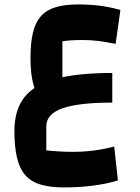

<svg xmlns="http://www.w3.org/2000/svg" viewBox="-20 -500 625 855"><path d="M257.8 -316.2V-115.1L178.8 -42.8Q144.7 -69.6 130.3 -117.9Q115.8 -166.2 115.8 -241.2Q115.8 -308.2 126.5 -353.8Q137.2 -399.4 161.7 -427.3Q186.2 -455.2 227 -467.7Q267.8 -480.2 327.3 -480.2Q361.3 -480.2 392.4 -477.9Q423.5 -475.5 454.3 -470Q485 -464.6 516.2 -455.6L494.8 -304.7Q450 -313.6 416.9 -317.7Q383.8 -321.8 349.4 -321.8Q320.2 -321.8 298.2 -320.5Q276.3 -319.1 257.8 -316.2ZM265 334.6Q202.4 334.6 160 321.7Q117.6 308.8 92.4 279.8Q67.2 250.9 55.7 202.2Q44.2 153.5 44.2 83Q44.2 -9.8 88.1 -66.3Q132 -122.8 228.1 -148.9Q324.2 -175.1 480 -175.1V-43.1Q330.5 -43.1 258.3 -17.7Q186.2 7.7 186.2 62.6V169.5Q206.8 172 240.1 174.1Q273.3 176.2 302.1 176.2Q349.7 176.2 393.8 170.8Q437.9 165.4 488.6 152.7L505.1 303.6Q455.2 318.8 393.7 326.7Q332.3 334.6 265 334.6Z"/></svg>

Font: Changa
Style: Regular
Weight: 400
Designer: Eduardo Rodriguez Tunni
Foundry: Eduardo Rodriguez Tunni
Version: Version 3.003